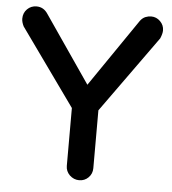

<svg xmlns="http://www.w3.org/2000/svg" viewBox="-52 -745 727 810"><g transform="rotate(5 312.0 -340.5)"><path d="M255.9 -39.1V-284.2L23.4 -609.4Q14.6 -627 14.6 -641.6Q14.6 -666 30.8 -682.1Q46.9 -698.2 70.3 -698.2Q100.6 -698.2 118.2 -670.9L312.5 -387.7Q508.8 -673.8 509.8 -675.8Q519.5 -688.5 531.7 -693.4Q543.9 -698.2 555.7 -698.2Q578.1 -698.2 594.2 -682.1Q610.4 -666 610.4 -643.6Q610.4 -629.9 601.6 -609.4L368.2 -284.2V-39.1Q368.2 -15.6 352.1 0.5Q335.9 16.6 313 16.6Q290 16.6 272.5 0Q255.9 -16.6 255.9 -39.1Z"/></g></svg>

Font: FakePearl
Style: SemiBold
Weight: 400
Version: Version 1.2